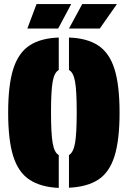

<svg xmlns="http://www.w3.org/2000/svg" viewBox="-20 -911 626 941"><path d="M318 9V-151Q340 -164 348 -211Q356 -258 356 -361Q356 -465 348 -510.5Q340 -556 318 -568V-727Q407 -724 461.5 -688Q516 -652 541 -573Q566 -494 566 -359Q566 -224 541 -145Q516 -66 461.5 -30.5Q407 5 318 9ZM268 -151V10Q180 6 125 -30Q70 -66 45 -145Q20 -224 20 -359Q20 -494 45 -573Q70 -652 124.5 -688Q179 -724 268 -727V-568Q246 -556 238 -510Q230 -464 230 -361Q230 -258 238 -210.5Q246 -163 268 -151ZM159 -891H329L265 -771H114ZM383 -891H553L469 -771H318Z"/></svg>

Font: Protest Guerrilla
Style: Regular
Weight: 400
Designer: Octavio Pardo
Foundry: Ashler Design
Version: Version 2.005; ttfautohint (v1.8.4.7-5d5b)